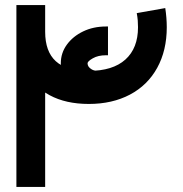

<svg xmlns="http://www.w3.org/2000/svg" viewBox="-20 -741 726 761"><path d="M332 -329Q241 -329 177 -363.5Q113 -398 79 -462.5Q45 -527 45 -615H159Q159 -537 201 -498.5Q243 -460 332 -460Q427 -460 477 -505Q527 -550 527 -633Q527 -647 526 -660Q525 -673 522 -689L635 -709Q641 -670 641 -633Q641 -541 603 -472Q565 -403 495 -366Q425 -329 332 -329ZM45 0V-721H159V0ZM348 -347Q314 -352 284.5 -372.5Q255 -393 238 -423.5Q221 -454 221 -490Q221 -531 245 -564Q269 -597 309.5 -616.5Q350 -636 400 -636Q403 -636 405 -636Q407 -636 408 -636V-522Q407 -522 405 -522Q403 -522 400 -522Q369 -522 348 -510Q327 -498 327 -490Q327 -483 331 -477Q335 -471 343.5 -466Q352 -461 364 -460Z"/></svg>

Font: Alexandria Medium
Style: Regular
Weight: 500
Designer: Mohamed Gaber
Foundry: Kief Type Foundry
Version: Version 5.100